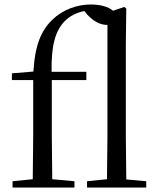

<svg xmlns="http://www.w3.org/2000/svg" viewBox="-20 -836 705 856"><path d="M456 0H632V-28L543 -36L541 -229V-641L543 -798L534 -805L484 -788C462 -807 425 -816 385 -816C324 -816 262 -794 214 -749C166 -702 136 -640 129 -517L33 -509V-479H128V-229L126 -37L36 -28V0H312V-28L213 -37L211 -229V-479H365V-516H210C208 -634 227 -698 267 -740C292 -766 321 -779 356 -787L368 -772C399 -738 430 -725 457 -725H459V-229L457 -37L368 -28V0Z"/></svg>

Font: Source Han Serif CN
Style: Regular
Weight: 400
Designer: Ryoko NISHIZUKA 西塚涼子 (kana & ideographs); Frank Grießhammer (Latin, Greek & Cyrillic); Wenlong ZHANG 张文龙 (bopomofo); San
Foundry: Adobe
Version: Version 2.003;hotconv 1.1.1;makeotfexe 2.6.0